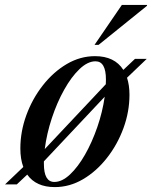

<svg xmlns="http://www.w3.org/2000/svg" viewBox="-56 -752 620 783"><path d="M331.5 -523Q411.5 -523 447 -467L494.5 -512H542.5L462 -435Q472 -404.5 472 -365.5Q472 -296.5 447.5 -229.5Q423 -162.5 380.2 -108Q337.5 -53.5 282.8 -21.2Q228 11 167.5 11Q91 11 55 -40L12.5 0H-35.5L39 -71Q27 -103.5 27 -146.5Q27 -215.5 51.5 -282.5Q76 -349.5 118.8 -404Q161.5 -458.5 216.2 -490.8Q271 -523 331.5 -523ZM333.5 -502Q301.5 -502 268.2 -470.2Q235 -438.5 205.8 -386.2Q176.5 -334 155.5 -270.5Q134.5 -207 126.5 -144L375.5 -408.5Q376 -418 376 -428Q376 -502 333.5 -502ZM165.5 -10Q197 -10 229.5 -40.5Q262 -71 290.8 -121.5Q319.5 -172 340.8 -233.5Q362 -295 371 -357.5L123 -94Q123 -89 123 -84Q123 -10 165.5 -10ZM329.5 -569 441 -732H544L543 -728L346 -569Z"/></svg>

Font: Newsreader Display Medium
Style: Italic
Weight: 500
Italic angle: -17°
Designer: Hugues Gentile
Foundry: Production Type
Version: Version 1.001